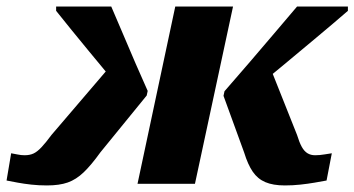

<svg xmlns="http://www.w3.org/2000/svg" viewBox="-36 -560 1080 585"><path d="M869 -149 787 -355 726 -278Q774 -317 825.5 -360Q877 -403 928 -445.5Q979 -488 1024 -527V-540H869Q836 -501 798.5 -457Q761 -413 722.5 -368Q684 -323 648 -282L645 -268L708 -95Q719 -59 734 -37Q749 -15 772.5 -5Q796 5 832 5Q856 5 879 2.5Q902 0 922.5 -3.5Q943 -7 959 -10L975 -93Q967 -92 952.5 -89.5Q938 -87 924 -87Q911 -87 901 -93Q891 -99 883.5 -112.5Q876 -126 869 -149ZM383 0H558L674 -540H498ZM121 -149Q104 -126 91 -112Q78 -98 66.5 -92.5Q55 -87 39 -87Q28 -87 16.5 -89.5Q5 -92 -2 -93L-16 -10Q-1 -7 18 -3.5Q37 0 59.5 2.5Q82 5 107 5Q145 5 170.5 -4Q196 -13 219 -35Q242 -57 270 -96L411 -269L414 -283Q396 -323 376.5 -368Q357 -413 338.5 -457Q320 -501 303 -540H135V-527Q157 -499 182.5 -468Q208 -437 234.5 -404.5Q261 -372 287.5 -340.5Q314 -309 338 -281L298 -356Z"/></svg>

Font: Roboto Serif
Style: Bold Italic
Weight: 700
Italic angle: -10°
Designer: Greg Gazdowicz
Foundry: Commercial Type
Version: Version 1.008